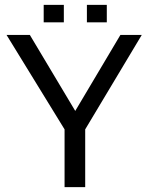

<svg xmlns="http://www.w3.org/2000/svg" viewBox="-20 -771 615 791"><path d="M564 -627 331 -238V0H246V-238L7 -627H103L290 -314L476 -627ZM420 -679H338V-751H420ZM243 -679H160V-751H243Z"/></svg>

Font: Blinker
Style: Regular
Weight: 400
Designer: Juergen Huber
Foundry: supertype
Version: 1.017